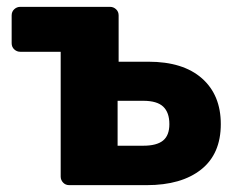

<svg xmlns="http://www.w3.org/2000/svg" viewBox="-20 -540 689 560"><path d="M182 0Q171 0 164 -7.5Q157 -15 157 -25V-389H39Q29 -389 21.5 -396Q14 -403 14 -414V-495Q14 -506 21.5 -513Q29 -520 39 -520H301Q311 -520 318.5 -513Q326 -506 326 -495V-360H413Q514 -360 569 -311.5Q624 -263 624 -178Q624 -91 566.5 -45.5Q509 0 408 0ZM323 -115H398Q437 -115 455.5 -130Q474 -145 474 -178Q474 -212 456 -229Q438 -246 398 -246H323Z"/></svg>

Font: Rubik
Style: Bold
Weight: 700
Designer: Hubert and Fischer
Foundry: Hubert and Fischer
Version: Version 2.300;gftools[0.9.30]